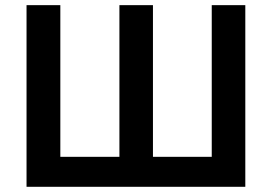

<svg xmlns="http://www.w3.org/2000/svg" viewBox="-20 -718 1045 738"><path d="M82 0V-698.2H211.9V-115.2H439V-698.2H567.9V-115.2H793.9V-698.2H922.9V0Z"/></svg>

Font: Anuphan SemiBold
Style: Bold
Weight: 600
Designer: Mike Abbink, Paul van der Laan, Pieter van Rosmalen, Mint Tantisuwanna
Foundry: Bold Monday; Cadson Demak
Version: Version 3.002;hotconv 1.0.109;makeotfexe 2.5.65596